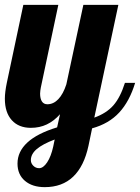

<svg xmlns="http://www.w3.org/2000/svg" viewBox="-28 -520 576 790"><path d="M167 -91Q192 -91 212 -112Q232 -133 245 -173L315 -500H459L360 -36Q410 -54 438.5 -86.5Q467 -119 486 -179H528Q505 -103 462.5 -57Q420 -11 351 8L336 80Q318 164 273 207Q228 250 156 250Q105 250 74.5 224Q44 198 44 153Q44 104 84.5 66.5Q125 29 207 4L219 -50Q194 -22 164.5 -8Q135 6 99 6Q49 6 20.5 -25.5Q-8 -57 -8 -114Q-8 -127 -6 -143.5Q-4 -160 0 -179L68 -500H212L140 -160Q139 -154 138 -147.5Q137 -141 137 -135Q137 -114 144.5 -102.5Q152 -91 167 -91ZM197 54Q147 73 123 93.5Q99 114 99 139Q99 152 109 162Q119 172 133 172Q150 172 166 148Q182 124 191 83Z"/></svg>

Font: Galada
Style: Regular
Weight: 400
Designer: Latin by Pablo Impallari, Bengali by Jeremie Hornus, Yoann Minet, and Juan Bruce
Foundry: black foundry
Version: Version 1.261;PS 1.261;hotconv 1.0.86;makeotf.lib2.5.63406